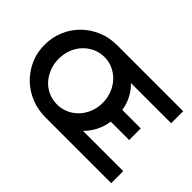

<svg xmlns="http://www.w3.org/2000/svg" viewBox="-116 -1010 1321 1321"><g transform="rotate(45 544.0 -350.0)"><path d="M401 0Q329 0 264.5 -26Q200 -52 151.5 -98.5Q103 -145 74 -209Q45 -273 45 -350Q45 -422 72 -486Q99 -550 147 -597.5Q195 -645 260 -672.5Q325 -700 401 -700H1043V-583H651Q686 -551 709.5 -506Q733 -461 740 -410H920V-297H741Q734 -244 710 -197.5Q686 -151 651 -117H1043V0ZM397 -119Q440 -119 478.5 -136Q517 -153 546.5 -183.5Q576 -214 593.5 -256.5Q611 -299 611 -350Q611 -396 595 -438Q579 -480 550.5 -511.5Q522 -543 483 -562Q444 -581 397 -581Q351 -581 312 -563Q273 -545 244 -514Q215 -483 198.5 -441Q182 -399 182 -350Q182 -303 197.5 -261.5Q213 -220 241 -188Q269 -156 309 -137.5Q349 -119 397 -119Z"/></g></svg>

Font: Rosa Sans SemiBold
Style: Regular
Weight: 600
Designer: Pentagram / MCKL
Foundry: Pentagram / MCKL
Version: Version 1.005;September 16, 2019;FontCreator 11.5.0.2425 64-